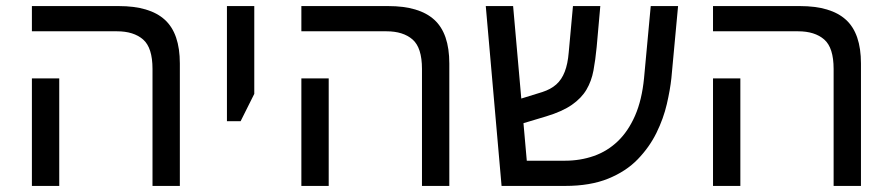

<svg xmlns="http://www.w3.org/2000/svg" viewBox="-20 -612 2934 632"><path d="M482 0V-385Q482 -455 451 -482Q420 -509 365 -509H85V-592H371Q473 -592 522.5 -547Q572 -502 572 -403V0ZM85 0V-354H175V0Z M727 -213V-592H817V-303L772 -213Z M1369 0V-385Q1369 -455 1338 -482Q1307 -509 1252 -509H972V-592H1258Q1360 -592 1409.5 -547Q1459 -502 1459 -403V0ZM972 0V-354H1062V0Z M1631 0 1579 -592H1669L1714 -83H1840Q1890 -83 1934.5 -98.5Q1979 -114 2013.5 -147Q2048 -180 2070.5 -231.5Q2093 -283 2100 -355L2122 -592H2212L2190 -355Q2186 -317 2175 -269.5Q2164 -222 2141 -175Q2118 -128 2079.5 -88Q2041 -48 1982 -24Q1923 0 1840 0ZM1688 -202 1681 -283 1765 -309Q1793 -318 1811 -334Q1829 -350 1839 -376Q1849 -402 1852 -439L1866 -592H1956L1944 -457Q1940 -415 1933.5 -380Q1927 -345 1910.5 -317Q1894 -289 1862.5 -267Q1831 -245 1778 -229Z M2724 0V-385Q2724 -455 2693 -482Q2662 -509 2607 -509H2327V-592H2613Q2715 -592 2764.5 -547Q2814 -502 2814 -403V0ZM2327 0V-354H2417V0Z"/></svg>

Font: Noto Sans Hebrew
Style: Regular
Weight: 400
Designer: Monotype Design Team
Foundry: Monotype Imaging Inc.
Version: Version 2.003;January 10, 2023;FontCreator 14.0.0.2877 64-bi